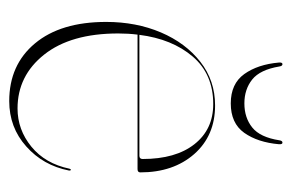

<svg xmlns="http://www.w3.org/2000/svg" viewBox="-128 -494 632 416"><g transform="rotate(90 188.0 -286.0)"><path d="M353.5 -274Q353.5 -268 346.5 -268H55Q52.5 -248 52.5 -226Q52.5 -123.5 98.2 -65.8Q144 -8 215 -8Q261 -8 297.8 -38Q334.5 -68 345.5 -120.5Q346.5 -123.5 347.5 -123.5Q350 -123.5 349.5 -119.5Q338.5 -63.5 297.2 -26.8Q256 10 199 10Q120.5 10 74 -45.8Q27.5 -101.5 27.5 -200Q27.5 -265 50.2 -318.5Q73 -372 113.8 -404Q154.5 -436 208.5 -436Q274 -436 313.8 -390.8Q353.5 -345.5 353.5 -274ZM205.5 -432Q140.5 -432 102.5 -387.5Q64.5 -343 55.5 -272H317.5Q324.5 -272 324.5 -279Q324.5 -350.5 292.5 -391.2Q260.5 -432 205.5 -432ZM204 -499.5Q235 -499.5 256.2 -516.5Q277.5 -533.5 284 -575.5Q285 -582 289 -582Q293 -582 292.5 -574.5Q288.5 -528.5 267.8 -499.2Q247 -470 204 -470Q161.5 -470 140.5 -499.2Q119.5 -528.5 115.5 -574.5Q115 -582 119 -582Q123 -582 124 -575.5Q131 -533.5 152.2 -516.5Q173.5 -499.5 204 -499.5Z"/></g></svg>

Font: Fraunces 144pt S000 Thin
Style: Regular
Weight: 100
Version: Version 1.000; ttfautohint (v1.8.3)